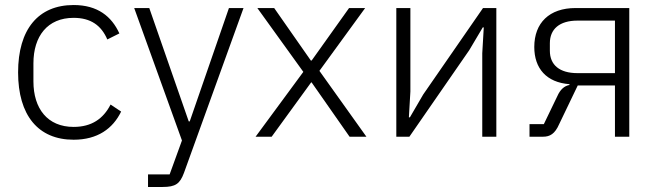

<svg xmlns="http://www.w3.org/2000/svg" viewBox="-20 -544 2616 764"><path d="M273 12C132 12 52 -85 52 -256C52 -427 132 -524 273 -524C368 -524 424 -479 455 -411L407 -387C383 -443 341 -473 273 -473C169 -473 113 -400 113 -292V-220C113 -112 169 -39 273 -39C344 -39 391 -71 420 -128L462 -100C429 -32 368 12 273 12Z M891 -512H949L712 144C696 187 679 200 627 200H569V150H655L704 15L514 -512H574L731 -61H735Z M997 0 1187 -258 1004 -512H1071L1217 -303H1220L1369 -512H1433L1251 -262L1438 0H1371L1220 -216H1218L1061 0Z M1557 -512H1613V-180L1607 -77H1611L1664 -168L1902 -512H1955V0H1899V-332L1905 -435H1901L1847 -344L1609 0H1557Z M2087 -50H2144L2198 -162C2209 -187 2225 -202 2246 -206V-209C2154 -216 2106 -272 2106 -357C2106 -453 2166 -512 2270 -512H2484V0H2427V-204H2279L2205 -50C2188 -11 2168 0 2141 0H2087ZM2427 -253V-462H2278C2206 -462 2168 -428 2168 -372V-342C2168 -286 2206 -253 2278 -253Z"/></svg>

Font: Plexus Sans Light
Style: Regular
Weight: 300
Version: Version 2.001;PS 002.001;hotconv 1.0.70;makeotf.lib2.5.58329